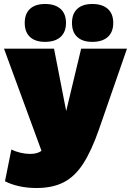

<svg xmlns="http://www.w3.org/2000/svg" viewBox="-28 -744 657 963"><path d="M155 199Q107 199 66 189.5Q25 180 -3 165L29 6Q49 16 74.5 22Q100 28 122 28Q161 28 180 12L-8 -500H243L304 -187L379 -500H609L468 -94Q431 12 389.5 76.5Q348 141 292 170Q236 199 155 199ZM198 -724Q248 -724 275.5 -699.5Q303 -675 303 -629Q303 -583 275.5 -558.5Q248 -534 198 -534Q149 -534 122.5 -558.5Q96 -583 96 -629Q96 -675 122.5 -699.5Q149 -724 198 -724ZM435 -724Q485 -724 512.5 -699.5Q540 -675 540 -629Q540 -583 512.5 -558.5Q485 -534 435 -534Q386 -534 359.5 -558.5Q333 -583 333 -629Q333 -675 359.5 -699.5Q386 -724 435 -724Z"/></svg>

Font: Prodigy Sans Black
Style: Regular
Weight: 900
Designer: Wei Huang
Foundry: Wei Huang
Version: Version 1.003; ttfautohint (v1.8.3)